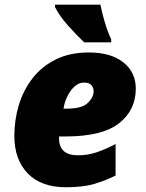

<svg xmlns="http://www.w3.org/2000/svg" viewBox="-20 -786 619 816"><path d="M259.8 9.8Q155.3 9.8 98.1 -48.8Q41 -107.4 41 -209Q41 -276.9 60.3 -340.3Q79.6 -403.8 118.9 -454.1Q158.2 -504.4 217.8 -533.7Q277.3 -563 357.9 -563Q451.2 -563 504.2 -521Q557.1 -479 557.1 -409.2Q557.1 -317.9 485.8 -262Q414.6 -206.1 259.8 -206.1H231V-198.2Q231 -126 311 -126Q353 -126 390.6 -138.7Q428.2 -151.4 471.2 -173.8V-40Q426.8 -17.6 379.4 -3.9Q332 9.8 259.8 9.8ZM250 -324.2H264.2Q328.1 -324.2 353 -348.4Q377.9 -372.6 377.9 -397.9Q377.9 -413.6 368.2 -424.3Q358.4 -435.1 336.9 -435.1Q314.9 -435.1 296.4 -418Q277.8 -400.9 265.6 -375.2Q253.4 -349.6 250 -324.2ZM337.9 -606Q305.2 -636.7 268.6 -678Q231.9 -719.2 213.9 -755.9V-766.1H406.7Q413.1 -733.9 424.3 -695.1Q435.5 -656.2 452.6 -618.2V-606Z"/></svg>

Font: Open Sans ExtraBold
Style: Italic
Weight: 800
Italic angle: -12°
Designer: Monotype Design Team
Foundry: Monotype Imaging Inc.
Version: Version 3.000; ttfautohint (v1.8.4)